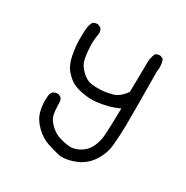

<svg xmlns="http://www.w3.org/2000/svg" viewBox="-136 -645 772 797"><g transform="rotate(30 250.0 -246.5)"><path d="M254.9 37.1Q222.7 30.3 190.9 19.5Q159.2 8.8 130.4 -19Q101.6 -46.9 92.8 -81.1Q84 -115.2 87.9 -154.3Q88.9 -165 95.7 -173.8Q106.4 -182.6 122.1 -181.6L135.7 -174.8Q143.6 -165 142.6 -150.4Q143.6 -116.2 147.9 -95.7Q152.3 -75.2 173.8 -54.7Q195.3 -34.2 220.2 -26.4Q245.1 -18.6 269 -16.6Q293 -14.6 319.3 -29.8Q345.7 -44.9 358.9 -73.2Q372.1 -101.6 374 -136.7Q376 -171.9 377.9 -260.7Q350.6 -248 324.2 -241.2Q297.9 -234.4 270.5 -231.9Q243.2 -229.5 215.8 -233.9Q188.5 -238.3 167 -247.1Q145.5 -255.9 122.6 -281.2Q99.6 -306.6 91.8 -348.1Q84 -389.6 84 -421.4Q84 -453.1 85.4 -472.2Q86.9 -491.2 95.7 -507.8Q105.5 -515.6 120.1 -514.6L134.8 -507.8Q143.6 -496.1 141.6 -479.5Q135.7 -448.2 137.2 -418Q138.7 -387.7 143.6 -361.8Q148.4 -335.9 171.9 -313Q195.3 -290 218.8 -286.6Q242.2 -283.2 266.1 -284.7Q290 -286.1 319.3 -293.9Q348.6 -301.8 374 -337.9L376 -465.8Q374 -498 385.7 -524.4Q395.5 -532.2 410.2 -531.2L423.8 -524.4Q434.6 -498 428.7 -465.8Q430.7 -254.9 429.7 -206.5Q428.7 -158.2 424.8 -114.7Q420.9 -71.3 396.5 -33.2Q372.1 4.9 331.1 22.5Q290 40 254.9 37.1Z"/></g></svg>

Font: JasonHandwriting4
Style: Regular
Weight: 400
Version: Version 1.01.21